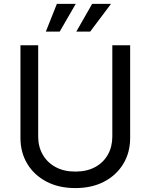

<svg xmlns="http://www.w3.org/2000/svg" viewBox="-20 -962 780 994"><path d="M370.1 11.7Q284.2 11.7 220.2 -22Q156.2 -55.7 121.1 -114.3Q85.9 -172.9 85.9 -247.6V-727.5H177.7V-254.9Q177.7 -202.6 201.2 -161.6Q224.6 -120.6 267.6 -97.2Q310.5 -73.7 370.1 -73.7Q430.2 -73.7 472.9 -97.2Q515.6 -120.6 538.6 -161.6Q561.5 -202.6 561.5 -254.9V-727.5H653.8V-247.6Q653.8 -172.9 618.7 -114.3Q583.5 -55.7 519.8 -22Q456.1 11.7 370.1 11.7ZM289.1 -798.3H217.3L274.4 -941.9H372.1ZM446.8 -798.3H375L457 -941.9H554.7Z"/></svg>

Font: Inter 16pt
Style: Regular
Weight: 400
Version: Version 4.001;git-66647c0bb